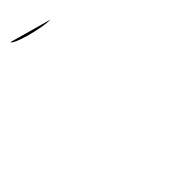

<svg xmlns="http://www.w3.org/2000/svg" viewBox="7 -314 510 510"><g transform="rotate(45 261.5 -59.0)"><path d="M0 0C10 0 33 -81 33 -118Z"/></g></svg>

Font: Squarish
Style: Fog
Weight: 400
Foundry: Cannot Into Space Fonts
Version: Version 0.272